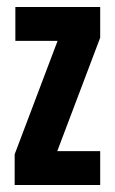

<svg xmlns="http://www.w3.org/2000/svg" viewBox="-20 -530 330 550"><path d="M22 0V-88L145 -413H24V-510H267V-422L144 -97H267V0Z"/></svg>

Font: Saira UltraCondensed ExtraBold
Style: Regular
Weight: 800
Width: 1
Designer: Hector Gatti with collaboration of the Omnibus-Type team
Foundry: Omnibus-Type
Version: Version 1.101